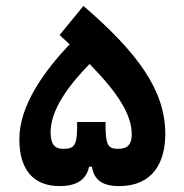

<svg xmlns="http://www.w3.org/2000/svg" viewBox="-20 -630 626 654"><path d="M183.1 3.9C237.8 3.9 274.4 -16.1 283.2 -62H293C300.3 -16.6 329.6 3.9 385.7 3.9C499.5 3.9 543 -75.2 543 -173.8C543 -322.3 449.2 -450.2 264.2 -609.9L183.1 -510.7C194.8 -500 206.5 -489.3 217.3 -479C130.4 -387.7 45.9 -271 45.9 -155.8C45.9 -54.2 91.8 3.9 183.1 3.9ZM285.2 -412.1C383.3 -311.5 428.2 -239.7 428.7 -173.3C429.2 -138.2 414.1 -123 382.8 -123C345.2 -123 339.4 -138.2 339.4 -214.4H242.7C243.7 -136.2 235.8 -123 194.8 -123C166 -123 152.3 -139.6 152.3 -179.2C152.3 -255.4 212.4 -337.9 285.2 -412.1Z"/></svg>

Font: Cascadia Code PL SemiBold
Style: Regular
Weight: 600
Monospace: yes
Designer: Aaron Bell
Foundry: Saja Typeworks
Version: Version 2404.023